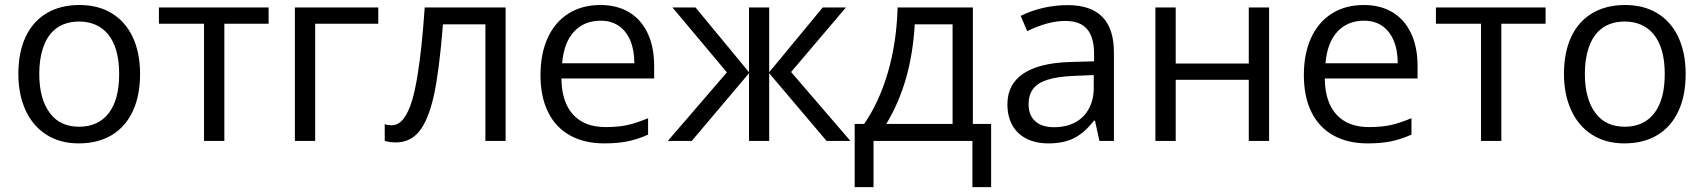

<svg xmlns="http://www.w3.org/2000/svg" viewBox="-20 -566 6844 771"><path d="M53.7 -269Q53.7 -356 83 -418.2Q112.3 -480.5 167.7 -513.2Q223.1 -545.9 299.3 -545.9Q374.5 -545.9 429.2 -512.5Q483.9 -479 513.2 -416.5Q542.5 -354 542.5 -269Q542.5 -182.1 513.2 -119.4Q483.9 -56.6 428.5 -23.4Q373 9.8 296.4 9.8Q220.7 9.8 166 -25.4Q111.3 -60.5 82.5 -123.8Q53.7 -187 53.7 -269ZM417.5 -112.8Q458.5 -167 458.5 -269Q458.5 -373.5 414.1 -428.2Q393.6 -453.1 364.3 -466.3Q335 -479.5 297.4 -479.5Q232.9 -479.5 192.9 -440.9Q166 -414.6 151.9 -370.8Q137.7 -327.1 137.7 -269Q137.7 -217.8 148.9 -177.7Q160.2 -137.7 181.6 -110.4Q221.7 -57.1 298.3 -57.1Q336.9 -57.1 366.9 -71.3Q397 -85.4 417.5 -112.8Z M799.3 -470.7H618.2V-536.1H1058.6V-470.7H880.9V0H799.3Z M1164.1 -536.1H1499V-470.7H1245.6V0H1164.1Z M1524.9 -0.5V-67.4Q1536.6 -63 1552.7 -63Q1579.6 -63 1599.9 -88.4Q1620.1 -113.8 1635.7 -165.5Q1647 -204.1 1656.7 -264.6Q1673.8 -366.2 1685.5 -536.1H2010.3V0H1929.2V-468.3H1758.8Q1743.7 -279.8 1722.2 -182.1Q1700.2 -84.5 1664.1 -39.3Q1627.9 5.9 1569.8 5.9Q1543.5 5.9 1524.9 -0.5Z M2150.4 -264.2Q2150.4 -350.1 2179.4 -413.8Q2208.5 -477.5 2262.9 -511.7Q2317.4 -545.9 2391.1 -545.9Q2458 -545.9 2506.6 -516.6Q2555.2 -487.3 2581.1 -431.9Q2606.9 -376.5 2606.9 -300.8V-251H2234.4Q2235.4 -156.2 2281.2 -106Q2327.1 -55.7 2411.6 -55.7Q2459.5 -55.7 2495.6 -63Q2531.7 -70.3 2582.5 -91.3V-25.4Q2538.6 -5.9 2498.3 2Q2458 9.8 2406.2 9.8Q2326.2 9.8 2268.6 -22.5Q2210.9 -54.7 2180.7 -116.2Q2150.4 -177.7 2150.4 -264.2ZM2392.6 -482.9Q2325.7 -482.9 2284.9 -438.7Q2244.1 -394.5 2237.3 -312H2527.3Q2527.3 -364.7 2511 -403.3Q2494.6 -441.9 2464.4 -462.4Q2434.1 -482.9 2392.6 -482.9Z M2898.9 -275.4 2680.2 -536.1H2772.9L2987.8 -275.9V-536.1H3068.8V-275.9L3283.7 -536.1H3377L3156.7 -276.9L3395 0H3299.3L3068.8 -272V0H2987.8V-272L2757.8 0H2661.6Z M3412.1 -68.4H3450.2Q3511.2 -157.2 3545.9 -276.9Q3580.6 -396.5 3584.5 -536.1H3886.7V-68.4H3960V185.5H3884.8V0H3487.8V185.5H3412.1ZM3805.2 -68.4V-468.3H3653.3Q3646.5 -351.1 3618.4 -252.4Q3590.3 -153.8 3539.1 -68.4Z M4395 0 4377 -81.5H4373Q4334 -31.7 4292.2 -11Q4250.5 9.8 4190.9 9.8Q4139.2 9.8 4102.1 -9Q4064.9 -27.8 4045.2 -63.2Q4025.4 -98.6 4025.4 -147.5Q4025.4 -227.5 4089.1 -270.3Q4152.8 -313 4274.4 -316.9L4373.5 -319.8V-348.6Q4373.5 -415.5 4345.7 -448.7Q4317.9 -481.9 4258.3 -481.9Q4188 -481.9 4105 -440.9L4078.6 -502.4Q4167.5 -545.4 4268.1 -545.4Q4453.1 -545.4 4453.1 -355.5V0ZM4372.1 -214.4V-264.6L4291 -261.2Q4226.1 -258.3 4186.5 -245.8Q4147 -233.4 4128.7 -209.2Q4110.4 -185.1 4110.4 -147.5Q4110.4 -103.5 4137 -79.3Q4163.6 -55.2 4212.4 -55.2Q4261.2 -55.2 4297.1 -74.2Q4333 -93.3 4352.5 -129.4Q4372.1 -165.5 4372.1 -214.4Z M4619.6 -536.1H4701.2V-311H4994.6V-536.1H5076.2V0H4994.6V-245.6H4701.2V0H4619.6Z M5215.8 -264.2Q5215.8 -350.1 5244.9 -413.8Q5273.9 -477.5 5328.4 -511.7Q5382.8 -545.9 5456.5 -545.9Q5523.4 -545.9 5572 -516.6Q5620.6 -487.3 5646.5 -431.9Q5672.4 -376.5 5672.4 -300.8V-251H5299.8Q5300.8 -156.2 5346.7 -106Q5392.6 -55.7 5477.1 -55.7Q5524.9 -55.7 5561 -63Q5597.2 -70.3 5647.9 -91.3V-25.4Q5604 -5.9 5563.7 2Q5523.4 9.8 5471.7 9.8Q5391.6 9.8 5334 -22.5Q5276.4 -54.7 5246.1 -116.2Q5215.8 -177.7 5215.8 -264.2ZM5458 -482.9Q5391.1 -482.9 5350.3 -438.7Q5309.6 -394.5 5302.7 -312H5592.8Q5592.8 -364.7 5576.4 -403.3Q5560.1 -441.9 5529.8 -462.4Q5499.5 -482.9 5458 -482.9Z M5927.2 -470.7H5746.1V-536.1H6186.5V-470.7H6008.8V0H5927.2Z M6260.3 -269Q6260.3 -356 6289.6 -418.2Q6318.8 -480.5 6374.3 -513.2Q6429.7 -545.9 6505.9 -545.9Q6581.1 -545.9 6635.7 -512.5Q6690.4 -479 6719.7 -416.5Q6749 -354 6749 -269Q6749 -182.1 6719.7 -119.4Q6690.4 -56.6 6635 -23.4Q6579.6 9.8 6502.9 9.8Q6427.2 9.8 6372.6 -25.4Q6317.9 -60.5 6289.1 -123.8Q6260.3 -187 6260.3 -269ZM6624 -112.8Q6665 -167 6665 -269Q6665 -373.5 6620.6 -428.2Q6600.1 -453.1 6570.8 -466.3Q6541.5 -479.5 6503.9 -479.5Q6439.5 -479.5 6399.4 -440.9Q6372.6 -414.6 6358.4 -370.8Q6344.2 -327.1 6344.2 -269Q6344.2 -217.8 6355.5 -177.7Q6366.7 -137.7 6388.2 -110.4Q6428.2 -57.1 6504.9 -57.1Q6543.5 -57.1 6573.5 -71.3Q6603.5 -85.4 6624 -112.8Z"/></svg>

Font: Viking Open Sans
Style: Regular
Weight: 400
Foundry: Ascender Corporation
Version: Version 2.001